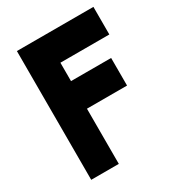

<svg xmlns="http://www.w3.org/2000/svg" viewBox="-170 -802 826 904"><g transform="rotate(-30 243.0 -350.0)"><path d="M60 -700H476V-550H210V-450H428V-300H210V0H60Z"/></g></svg>

Font: Urbanist
Style: Regular
Weight: 400
Designer: Corey Hu
Foundry: Corey Hu
Version: Version 1.2; befe77262ef67d88f1d94aa3d2e49ef1327b4483